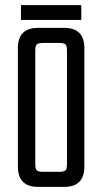

<svg xmlns="http://www.w3.org/2000/svg" viewBox="-20 -731 400 751"><path d="M129 -622H231Q310 -622 310 -543V-79Q310 0 231 0H129Q50 0 50 -79V-543Q50 -622 129 -622ZM242 -90V-532Q242 -552 236 -557.5Q230 -563 211 -563H149Q130 -563 124 -557.5Q118 -552 118 -532V-90Q118 -70 124 -64.5Q130 -59 149 -59H211Q230 -59 236 -64.5Q242 -70 242 -90ZM298 -711V-653H62V-711Z"/></svg>

Font: Teko Light
Style: Regular
Weight: 300
Designer: Manushi Parikh, Jonny Pinhorn
Foundry: Indian Type Foundry
Version: Version 1.105;PS 1.0;hotconv 1.0.78;makeotf.lib2.5.61930; tt